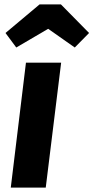

<svg xmlns="http://www.w3.org/2000/svg" viewBox="-20 -853 425 873"><path d="M29 0 98 -568H258L188 0ZM54 -637 5 -703 160 -833H257L385 -703L320 -637L199 -722Z"/></svg>

Font: Qjlgwqiwhsfqbnnlvksmvfsycuq
Style: Regular
Weight: 700
Italic angle: -8°
Designer: Carrois Corporate & Edenspiekermann
Foundry: Carrois Corporate GbR & Edenspiekermann AG
Version: Version 2.001